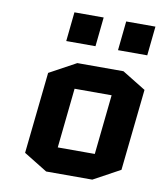

<svg xmlns="http://www.w3.org/2000/svg" viewBox="-82 -799 760 873"><g transform="rotate(10 297.5 -362.5)"><path d="M526 -62 403 5H190L81 -62L121 -438L244 -505H457L566 -438ZM252 -388 223 -112H394L423 -388ZM177 -595 191 -730H326L312 -595ZM416 -595 430 -730H565L551 -595Z"/></g></svg>

Font: Quantico
Style: Bold Italic
Weight: 700
Italic angle: -12°
Designer: Matt Desmond
Foundry: MADtype
Version: Version 2.002